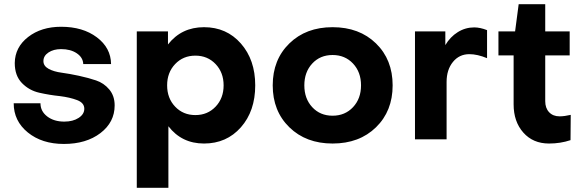

<svg xmlns="http://www.w3.org/2000/svg" viewBox="-20 -661 2770 911"><path d="M283 22Q179 22 112 -32.5Q45 -87 45 -171H172Q172 -133 204 -108.5Q236 -84 285 -84Q326 -84 353 -101.5Q380 -119 380 -145Q380 -173 346 -186Q312 -199 264 -205Q215 -210 166.5 -221Q118 -232 84 -267Q50 -302 50 -362Q51 -437 113.5 -485.5Q176 -534 270 -534Q373 -534 439.5 -484Q506 -434 507 -357H375Q374 -388 344.5 -408Q315 -428 270 -428Q234 -428 210 -412Q186 -396 186 -371Q186 -348 210.5 -334.5Q235 -321 273 -316Q310 -311 354 -301.5Q398 -292 435.5 -279.5Q473 -267 498.5 -236.5Q524 -206 524 -161Q524 -81 456.5 -29.5Q389 22 283 22Z M779 -62V230H629V-512H777V-450Q841 -532 948 -532Q1055 -532 1123 -454.5Q1191 -377 1191 -256Q1191 -134 1123 -57Q1055 20 948 20Q842 20 779 -62ZM1041 -256Q1041 -317 1003 -357Q965 -397 907 -397Q849 -397 811 -357Q773 -317 773 -256Q773 -195 811 -155Q849 -115 907 -115Q965 -115 1003 -155Q1041 -195 1041 -256Z M1843 -256Q1843 -134 1764 -57Q1685 20 1558 20Q1432 20 1353 -57Q1274 -134 1274 -256Q1274 -378 1353 -455Q1432 -532 1558 -532Q1685 -532 1764 -455Q1843 -378 1843 -256ZM1693 -256Q1693 -319 1655 -359.5Q1617 -400 1558 -400Q1499 -400 1461.5 -359.5Q1424 -319 1424 -256Q1424 -193 1461.5 -152.5Q1499 -112 1558 -112Q1617 -112 1655 -152.5Q1693 -193 1693 -256Z M2230 -531Q2258 -531 2291 -518V-385Q2245 -404 2207 -404Q2159 -404 2129 -367Q2099 -330 2099 -272V0H1949V-512H2093V-447Q2116 -486 2152 -508.5Q2188 -531 2230 -531Z M2417 -166V-398H2345V-512H2424L2441 -641H2567V-512H2683V-398H2567V-181Q2567 -148 2585.5 -128.5Q2604 -109 2635 -109Q2658 -109 2688 -116L2687 4Q2639 20 2585 20Q2509 20 2463 -32Q2417 -84 2417 -166Z"/></svg>

Font: Metropolitano
Style: Bold
Weight: 700
Designer: Fonts by Alex Slobzheninov & Chris M. Simpson / Changes by Cristiano Sobral
Foundry: Fonts by Alex Slobzheninov & Chris M. Simpson / Changes by Cristiano Sobral
Version: Version 1.00;August 30, 2020;FontCreator 13.0.0.2681 64-bit